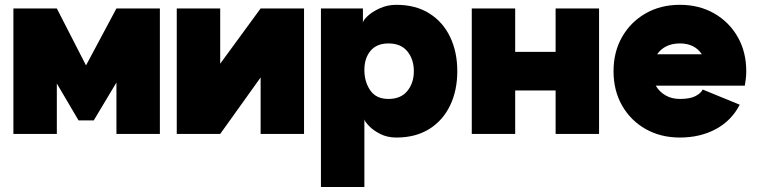

<svg xmlns="http://www.w3.org/2000/svg" viewBox="-20 -542 3064 777"><path d="M328.1 -277.3 451.2 -507.8H627V0H451.2V-208L359.4 -54.7H297.9L210 -204.1V0H34.2V-507.8H210Z M1034.7 -507.8H1210.4V0H1034.7V-228.5L871.1 0H695.3V-507.8H871.1V-284.2Z M1454.6 -58.6V214.8H1278.8V-507.8H1448.7V-449.2Q1448.7 -459 1467.3 -476.6Q1485.8 -494.1 1516.6 -508.3Q1547.4 -522.5 1584 -522.5Q1662.1 -522.5 1717.3 -487.8Q1772.5 -453.1 1801.5 -392.6Q1830.6 -332 1830.6 -253.9Q1830.6 -175.8 1801.5 -115.2Q1772.5 -54.7 1717.3 -20Q1662.1 14.6 1584 14.6Q1547.4 14.6 1519 0.2Q1490.7 -14.2 1473.9 -31.7Q1457 -49.3 1454.6 -58.6ZM1454.6 -258.8Q1454.6 -211.4 1478.3 -176.5Q1502 -141.6 1552.2 -141.6Q1602.5 -141.6 1628.7 -174.1Q1654.8 -206.5 1654.8 -253.9Q1654.8 -301.8 1628.7 -334Q1602.5 -366.2 1552.2 -366.2Q1504.4 -366.2 1479.5 -336.4Q1454.6 -306.6 1454.6 -258.8Z M1889.2 -507.8H2064.9V-332H2228.5V-507.8H2404.3V0H2228.5V-175.8H2064.9V0H1889.2Z M2823.7 -179.7 2973.6 -118.2Q2939.9 -53.2 2876.5 -19.3Q2813 14.6 2731.4 14.6Q2653.3 14.6 2592.5 -20Q2531.7 -54.7 2497.3 -115.2Q2462.9 -175.8 2462.9 -253.9Q2462.9 -332 2497.6 -392.6Q2532.2 -453.1 2592.8 -487.8Q2653.3 -522.5 2731.4 -522.5Q2809.6 -522.5 2870.1 -487.8Q2930.7 -453.1 2965.3 -392.6Q3000 -332 3000 -253.9Q3000 -238.8 2998.3 -224.1Q2996.6 -209.5 2994.1 -195.3H2633.8Q2647.9 -170.9 2673.1 -156.2Q2698.2 -141.6 2731.4 -141.6Q2773.4 -141.6 2795.4 -153.6Q2817.4 -165.5 2823.7 -179.7ZM2731.4 -366.2Q2670.4 -366.2 2639.2 -322.3H2820.3Q2791.5 -366.2 2731.4 -366.2Z"/></svg>

Font: Giphurs Black
Style: Regular
Weight: 900
Version: Version 0.920; ttfautohint (v1.8.4.7-5d5b)